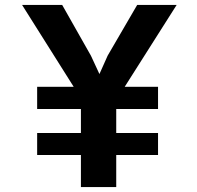

<svg xmlns="http://www.w3.org/2000/svg" viewBox="-20 -763 803 783"><path d="M310 0V-131H131.5V-220.5H310V-318.5H131.5V-409H280.5L70 -743H233.5L351 -535.5L385.5 -461L419 -536L539.5 -743H700.5L488.5 -409H624.5V-318.5H454V-220.5H624.5V-131H454V0Z"/></svg>

Font: Koeln Type Sans
Style: Bold
Weight: 700
Designer: Eben Sorkin
Foundry: Eben Sorkin
Version: Version 2.001